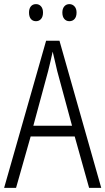

<svg xmlns="http://www.w3.org/2000/svg" viewBox="-20 -913 512 933"><path d="M413 0 343 -250H129L58 0H0L204 -715H269L472 0ZM258 -568Q253 -591 247 -615.5Q241 -640 236 -662Q231 -639 225.5 -615.5Q220 -592 214 -568L142 -302H330ZM121 -852Q121 -871 130 -882Q139 -893 155 -893Q170 -893 179.5 -882Q189 -871 189 -852Q189 -832 179.5 -821Q170 -810 155 -810Q139 -810 130 -821Q121 -832 121 -852ZM283 -852Q283 -871 292.5 -882Q302 -893 317 -893Q332 -893 342 -882Q352 -871 352 -852Q352 -832 342.5 -821Q333 -810 317 -810Q302 -810 292.5 -821Q283 -832 283 -852Z"/></svg>

Font: Noto Sans Lao Looped Condensed Light
Style: Regular
Weight: 300
Width: 3
Designer: Mark Frömberg, Ben Mitchell
Foundry: The Fontpad Ltd
Version: Version 1.002; ttfautohint (v1.8.4.7-5d5b)